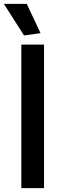

<svg xmlns="http://www.w3.org/2000/svg" viewBox="-45 -970 312 990"><path d="M65 -740H182V0H65ZM79 -787 -25 -950H93L164 -799Z"/></svg>

Font: Encode Sans Compressed
Style: SemiBold
Weight: 600
Designer: Pablo Impallari, Andres Torresi
Foundry: Pablo Impallari, Andres Torresi
Version: Version 1.000; ttfautohint (v1.00) -l 8 -r 50 -G 200 -x 14 -